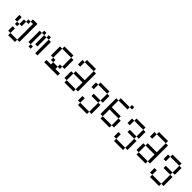

<svg xmlns="http://www.w3.org/2000/svg" viewBox="366 -2134 3769 3769"><g transform="rotate(45 2250.0 -250.0)"><path d="M187.5 62.5V125H375V62.5ZM187.5 62.5Q187.5 62.5 187.5 -62.5H125Q125 -62.5 125 62.5ZM375 62.5H437.5Q437.5 62.5 437.5 -437.5H312.5V-375H250V-312.5H187.5Q187.5 -312.5 187.5 -187.5H125V-125H187.5V-187.5H250Q250 -187.5 250 -312.5H312.5V-375H375ZM125 -187.5Q125 -187.5 125 -312.5H62.5Q62.5 -312.5 62.5 -187.5Z M687.5 0V-62.5H625V0ZM625 -62.5V-375H562.5V-62.5ZM812.5 -375Q812.5 -375 812.5 0H875Q875 0 875 -375ZM687.5 -375Q687.5 -375 687.5 -125H750Q750 -125 750 -375ZM625 -375H687.5V-437.5H625ZM750 -375H812.5V-437.5H750Z M1437.5 0V-62.5H1312.5V-125H1187.5V-62.5H1062.5V0ZM1187.5 -125V-187.5H1125V-125ZM1312.5 -125H1375V-187.5H1312.5ZM1125 -187.5Q1125 -187.5 1125 -437.5H1062.5Q1062.5 -437.5 1062.5 -187.5ZM1375 -187.5H1437.5Q1437.5 -187.5 1437.5 -437.5H1375Q1375 -437.5 1375 -187.5ZM1125 -437.5H1375V-500H1125Z M1625 -62.5V0H1875V-62.5ZM1625 -62.5V-250H1562.5V-62.5ZM1875 -62.5H1937.5Q1937.5 -62.5 1937.5 -562.5H1875Q1875 -562.5 1875 -312.5H1625V-250H1875ZM1562.5 -562.5Q1562.5 -562.5 1562.5 -437.5H1625Q1625 -437.5 1625 -562.5ZM1625 -562.5H1875V-625H1625Z M2125 62.5V125H2375V62.5ZM2125 62.5Q2125 62.5 2125 -62.5H2062.5Q2062.5 -62.5 2062.5 62.5ZM2375 62.5H2437.5Q2437.5 62.5 2437.5 -187.5H2375Q2375 -187.5 2375 62.5ZM2375 -187.5V-250H2187.5V-187.5ZM2375 -250H2437.5V-437.5H2375ZM2062.5 -437.5Q2062.5 -437.5 2062.5 -312.5H2125Q2125 -312.5 2125 -437.5ZM2125 -437.5H2375V-500H2125Z M2937.5 -562.5V-625H2875V-562.5H2625V-500H2562.5V-62.5H2625V0H2875V-62.5H2625V-250H2875V-62.5H2937.5V-250H2875V-312.5H2625V-500H2875V-562.5Z M3125 62.5V125H3375V62.5ZM3125 62.5Q3125 62.5 3125 -62.5H3062.5Q3062.5 -62.5 3062.5 62.5ZM3375 62.5H3437.5Q3437.5 62.5 3437.5 -187.5H3375Q3375 -187.5 3375 62.5ZM3375 -187.5V-250H3187.5V-187.5ZM3375 -250H3437.5V-437.5H3375ZM3062.5 -437.5Q3062.5 -437.5 3062.5 -312.5H3125Q3125 -312.5 3125 -437.5ZM3125 -437.5H3375V-500H3125Z M3625 -62.5V0H3875V-62.5ZM3625 -62.5V-250H3562.5V-62.5ZM3875 -62.5H3937.5Q3937.5 -62.5 3937.5 -562.5H3875Q3875 -562.5 3875 -312.5H3625V-250H3875ZM3562.5 -562.5Q3562.5 -562.5 3562.5 -437.5H3625Q3625 -437.5 3625 -562.5ZM3625 -562.5H3875V-625H3625Z M4125 62.5V125H4375V62.5ZM4125 62.5Q4125 62.5 4125 -62.5H4062.5Q4062.5 -62.5 4062.5 62.5ZM4375 62.5H4437.5Q4437.5 62.5 4437.5 -187.5H4375Q4375 -187.5 4375 62.5ZM4375 -187.5V-250H4187.5V-187.5ZM4375 -250H4437.5V-437.5H4375ZM4062.5 -437.5Q4062.5 -437.5 4062.5 -312.5H4125Q4125 -312.5 4125 -437.5ZM4125 -437.5H4375V-500H4125Z"/></g></svg>

Font: BFUnifontExMono
Style: Regular
Weight: 500
Version: Version 15.0.06